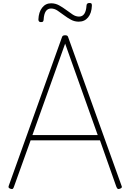

<svg xmlns="http://www.w3.org/2000/svg" viewBox="-20 -1251 872 1285"><path d="M49 12Q39 8 37.5 3.5Q36 -1 39 -9L394 -1000Q396 -1008 401 -1011.5Q406 -1015 416 -1015Q426 -1015 430.5 -1011.5Q435 -1008 437 -1000L793 -9Q797 -1 795 3.5Q793 8 783 12Q773 16 768 13Q763 10 758 -3L649 -312H185L74 -3Q70 10 65 13Q60 16 49 12ZM197 -347H634L416 -959ZM254 -1103Q237 -1103 237 -1121Q239 -1170 262 -1199.5Q285 -1229 322 -1229Q351 -1229 376 -1215Q401 -1201 423 -1184.5Q445 -1168 466 -1154Q487 -1140 509 -1140Q532 -1140 544.5 -1159Q557 -1178 559 -1214Q560 -1231 578 -1231Q589 -1231 592 -1227.5Q595 -1224 595 -1213Q593 -1163 569.5 -1134.5Q546 -1106 507 -1106Q479 -1106 455 -1119Q431 -1132 408.5 -1149Q386 -1166 365 -1180Q344 -1194 322 -1194Q299 -1194 286.5 -1175.5Q274 -1157 272 -1119Q271 -1110 267.5 -1106.5Q264 -1103 254 -1103Z"/></svg>

Font: Playwrite NG Modern Thin
Style: Regular
Weight: 250
Designer: Veronika Burian, José Scaglione
Foundry: TypeTogether
Version: Version 1.002